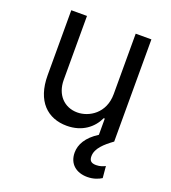

<svg xmlns="http://www.w3.org/2000/svg" viewBox="-138 -647 857 963"><g transform="rotate(20 290.5 -165.5)"><path d="M420.5 -223C420.5 -120.7 342.3 -73.9 279.8 -73.9C210.2 -73.9 160.5 -125 160.5 -204.5V-545.5H76.7V-198.9C76.7 -59.7 150.6 7.1 252.8 7.1C335.2 7.1 389.2 -36.9 414.8 -92.3H420.5V-5.7C360.4 32.3 336.6 76.3 336.6 119.3C336.6 180.4 379.3 213.1 437.5 213.1C471.6 213.1 497.2 201.7 512.8 191.8L507.1 129.3C497.2 134.9 480.1 142 458.8 142C430.4 142 421.9 129.3 421.9 108C421.9 65.3 461.6 31.2 504.3 0V-545.5H420.5Z"/></g></svg>

Font: Magic Ui Pro
Style: Regular
Weight: 400
Designer: Stefan Endress, Andreas Faust
Version: Version 1.000;FEAKit 1.0